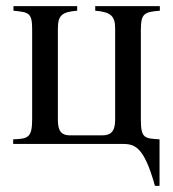

<svg xmlns="http://www.w3.org/2000/svg" viewBox="-20 -470 565 627"><path d="M502 -450H291V-435C342 -431 356 -417 356 -378V-78C356 -39 340 -28 314 -28H209C183 -28 169 -39 169 -78V-376C169 -420 182 -431 232 -435V-450H24V-435C73 -430 85 -429 85 -375V-82C85 -20 72 -17 23 -15V0H374C416 0 448 0 486 137H501V-15C452 -18 440 -18 440 -80V-372C440 -426 451 -431 502 -435Z"/></svg>

Font: STIXGeneral
Style: Regular
Weight: 400
Designer: MicroPress Inc., with final additions and corrections provided by Coen Hoffman, Elsevier (retired)
Version: Version 1.1.0